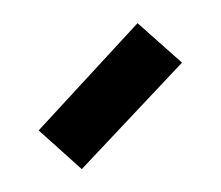

<svg xmlns="http://www.w3.org/2000/svg" viewBox="-49 -838 405 352"><g transform="rotate(-15 153.0 -662.0)"><path d="M296 -687 236 -778 10 -635 68 -546Z"/></g></svg>

Font: NT Somic Bold
Style: Regular
Weight: 700
Designer: Ravid Balaliev — lead type designer, mastering
Michael Voronin — secret advisor, marketing
Ivan Kovalenko — best boy
Foundry: NT Type
Version: Version 0.7